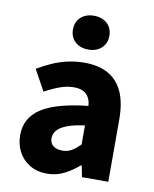

<svg xmlns="http://www.w3.org/2000/svg" viewBox="-83 -786 693 862"><g transform="rotate(10 263.5 -355.5)"><path d="M190 12Q145 12 111.5 -8Q78 -28 60 -62Q42 -96 42 -138Q42 -216 108 -260Q174 -304 321 -320Q320 -341 311.5 -357Q303 -373 286.5 -382Q270 -391 243 -391Q212 -391 180 -379.5Q148 -368 111 -348L59 -443Q91 -462 125 -477Q159 -492 195.5 -500Q232 -508 271 -508Q335 -508 379 -483.5Q423 -459 445.5 -409.5Q468 -360 468 -284V0H348L338 -51H334Q303 -24 267.5 -6Q232 12 190 12ZM240 -102Q265 -102 283.5 -113.5Q302 -125 321 -144V-231Q269 -224 239 -212Q209 -200 196 -184Q183 -168 183 -149Q183 -126 198.5 -114Q214 -102 240 -102ZM276 -569Q239 -569 216 -590Q193 -611 193 -646Q193 -681 216 -702Q239 -723 276 -723Q313 -723 336 -702Q359 -681 359 -646Q359 -611 336 -590Q313 -569 276 -569Z"/></g></svg>

Font: Mada
Style: Bold
Weight: 700
Designer: Khaled Hosny
Version: Version 1.5